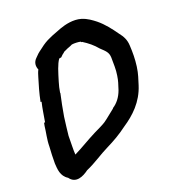

<svg xmlns="http://www.w3.org/2000/svg" viewBox="-131 -705 818 912"><g transform="rotate(-20 278.0 -249.0)"><path d="M65 -296H70C62 -263 58 -231 52 -198H47L44 -183C41 -152 32 -119 32 -83C30 -58 29 -23 29 2C31 30 31 66 65 87C92 125 134 105 162 84C207 65 252 33 288 16C330 -5 360 -22 399 -51C452 -86 506 -135 530 -212C538 -239 547 -261 552 -298C557 -335 557 -369 555 -403C554 -432 543 -453 526 -474C504 -505 480 -537 448 -563C431 -576 411 -592 382 -601C344 -612 302 -602 274 -592C242 -579 206 -569 172 -545L152 -530C146 -525 140 -522 134 -516L120 -502C99 -483 101 -461 108 -445C102 -434 99 -423 95 -410C85 -377 73 -338 65 -296ZM167 -305C170 -324 174 -341 179 -357C192 -400 203 -438 219 -460C220 -460 225 -461 230 -462L240 -472C242 -474 248 -477 252 -482L265 -488C274 -493 285 -495 298 -502C311 -504 332 -503 343 -500L344 -497H348C375 -480 396 -463 416 -439C439 -417 452 -407 453 -380C453 -347 455 -320 450 -290C446 -262 441 -251 432 -222C420 -189 401 -166 379 -152L377 -149C356 -133 336 -115 317 -102C300 -91 281 -83 257 -71C215 -50 174 -24 135 -5C133 -30 135 -65 135 -100C137 -125 142 -157 146 -192C152 -228 160 -269 168 -304V-305Z"/></g></svg>

Font: Stray Cat
Style: ExBlkObl
Weight: 1000
Version: Version 1.0